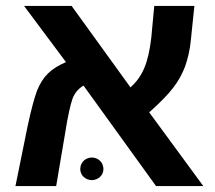

<svg xmlns="http://www.w3.org/2000/svg" viewBox="-20 -626 722 646"><path d="M61 -606 202 -417C151 -395 125 -370 105 -322C96 -298 85 -258 73 -202L32 0H169L199 -177C208 -235 217 -274 224 -294C231 -313 244 -328 261 -338L505 0H664L482 -248C556 -314 583 -351 603 -403C612 -429 619 -458 622 -490L634 -606H499L489 -499C479 -414 460 -369 419 -332L221 -606ZM250 -57C250 -36 268 -20 289 -20C310 -20 328 -36 328 -57C328 -80 310 -96 289 -96C268 -96 250 -80 250 -57Z"/></svg>

Font: Noto Sans Hebrew Droid
Style: Bold
Weight: 700
Designer: Monotype Design Team
Foundry: Monotype Imaging Inc.
Version: Version 1.100